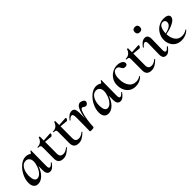

<svg xmlns="http://www.w3.org/2000/svg" viewBox="226 -1689 2783 2783"><g transform="rotate(-45 1617.5 -297.5)"><path d="M474 -78Q477 -78 480 -74.5Q483 -71 482 -69Q454 -30 428.5 -10.5Q403 9 376 9Q310 9 310 -83V-170Q282 -85 231.5 -36Q181 13 124 13Q84 13 59 -14.5Q34 -42 34 -100Q34 -167 69 -237Q104 -307 160 -353Q216 -399 274 -399Q295 -399 317 -392.5Q339 -386 355 -373Q372 -385 381 -407Q381 -408 385 -408Q396 -408 394 -405L391 -89Q390 -38 415 -38Q437 -38 471 -77Q472 -78 474 -78ZM231 -355Q177 -354 143.5 -300Q110 -246 110 -162Q113 -52 172 -52Q208 -52 239.5 -87Q271 -122 290 -172.5Q309 -223 309 -266Q309 -306 287.5 -330.5Q266 -355 231 -355Z M785 -78Q788 -78 791 -74.5Q794 -71 792 -68Q750 -26 715 -7Q680 12 644 12Q543 12 544 -87L545 -306Q546 -340 536.5 -350Q527 -360 496 -360Q492 -360 491.5 -367Q491 -374 494 -374Q540 -374 567.5 -398Q595 -422 606 -459Q606 -462 613 -462Q618 -462 622 -460.5Q626 -459 626 -457V-377Q665 -379 759 -385Q764 -385 767 -381.5Q770 -378 770 -374Q769 -363 759 -350Q749 -337 738 -339L715 -342Q653 -349 626 -350L625 -109Q625 -72 641 -54.5Q657 -37 692 -37Q736 -37 784 -78Z M1102 -78Q1105 -78 1108 -74.5Q1111 -71 1109 -68Q1067 -26 1032 -7Q997 12 961 12Q860 12 861 -87L862 -306Q863 -340 853.5 -350Q844 -360 813 -360Q809 -360 808.5 -367Q808 -374 811 -374Q857 -374 884.5 -398Q912 -422 923 -459Q923 -462 930 -462Q935 -462 939 -460.5Q943 -459 943 -457V-377Q982 -379 1076 -385Q1081 -385 1084 -381.5Q1087 -378 1087 -374Q1086 -363 1076 -350Q1066 -337 1055 -339L1032 -342Q970 -349 943 -350L942 -109Q942 -72 958 -54.5Q974 -37 1009 -37Q1053 -37 1101 -78Z M1460 -346Q1460 -331 1446 -314Q1432 -297 1415 -297Q1404 -297 1396.5 -300.5Q1389 -304 1379 -311Q1364 -322 1355 -322Q1334 -322 1315.5 -269.5Q1297 -217 1286 -142.5Q1275 -68 1274 -10Q1274 8 1226 8Q1194 8 1192 1Q1192 -3 1193 -26Q1194 -49 1194 -74L1196 -284Q1196 -349 1166 -349Q1141 -349 1108 -311Q1106 -309 1105 -309Q1101 -309 1098.5 -312.5Q1096 -316 1098 -319Q1154 -395 1213 -395Q1246 -395 1260.5 -371.5Q1275 -348 1276 -293L1275 -180Q1289 -277 1316.5 -336.5Q1344 -396 1386 -396Q1410 -396 1434.5 -381Q1459 -366 1460 -346Z M1916 -78Q1919 -78 1922 -74.5Q1925 -71 1924 -69Q1896 -30 1870.5 -10.5Q1845 9 1818 9Q1752 9 1752 -83V-170Q1724 -85 1673.5 -36Q1623 13 1566 13Q1526 13 1501 -14.5Q1476 -42 1476 -100Q1476 -167 1511 -237Q1546 -307 1602 -353Q1658 -399 1716 -399Q1737 -399 1759 -392.5Q1781 -386 1797 -373Q1814 -385 1823 -407Q1823 -408 1827 -408Q1838 -408 1836 -405L1833 -89Q1832 -38 1857 -38Q1879 -38 1913 -77Q1914 -78 1916 -78ZM1673 -355Q1619 -354 1585.5 -300Q1552 -246 1552 -162Q1555 -52 1614 -52Q1650 -52 1681.5 -87Q1713 -122 1732 -172.5Q1751 -223 1751 -266Q1751 -306 1729.5 -330.5Q1708 -355 1673 -355Z M1943 -198Q1944 -254 1973.5 -300.5Q2003 -347 2050 -373Q2097 -399 2147 -399Q2191 -399 2225.5 -381Q2260 -363 2260 -330Q2260 -314 2249.5 -304Q2239 -294 2218 -294Q2194 -294 2181.5 -305Q2169 -316 2160 -335Q2151 -352 2139 -362.5Q2127 -373 2106 -373Q2067 -373 2046 -334Q2025 -295 2027 -232Q2027 -146 2065.5 -88.5Q2104 -31 2176 -31Q2226 -31 2262 -57H2263Q2266 -57 2269.5 -53.5Q2273 -50 2271 -47Q2212 13 2125 13Q2063 13 2021.5 -18Q1980 -49 1960.5 -97.5Q1941 -146 1943 -198Z M2594 -78Q2597 -78 2600 -74.5Q2603 -71 2601 -68Q2559 -26 2524 -7Q2489 12 2453 12Q2352 12 2353 -87L2354 -306Q2355 -340 2345.5 -350Q2336 -360 2305 -360Q2301 -360 2300.5 -367Q2300 -374 2303 -374Q2349 -374 2376.5 -398Q2404 -422 2415 -459Q2415 -462 2422 -462Q2427 -462 2431 -460.5Q2435 -459 2435 -457V-377Q2474 -379 2568 -385Q2573 -385 2576 -381.5Q2579 -378 2579 -374Q2578 -363 2568 -350Q2558 -337 2547 -339L2524 -342Q2462 -349 2435 -350L2434 -109Q2434 -72 2450 -54.5Q2466 -37 2501 -37Q2545 -37 2593 -78Z M2689 -83 2693 -297Q2694 -349 2666 -349Q2643 -349 2607 -307Q2605 -305 2604 -305Q2600 -305 2597 -308.5Q2594 -312 2596 -315Q2626 -357 2653.5 -376Q2681 -395 2711 -395Q2774 -395 2774 -312L2770 -89Q2769 -38 2795 -38Q2806 -38 2818.5 -47.5Q2831 -57 2850 -77Q2852 -79 2853 -79Q2857 -79 2860 -75.5Q2863 -72 2862 -69Q2831 -28 2806.5 -9.5Q2782 9 2753 9Q2686 9 2689 -83ZM2668 -556Q2668 -580 2683 -594Q2698 -608 2723 -608Q2748 -608 2762 -594Q2776 -580 2776 -556Q2776 -530 2762 -515.5Q2748 -501 2723 -501Q2697 -501 2682.5 -515.5Q2668 -530 2668 -556Z M3215 -60Q3218 -60 3221 -57Q3224 -54 3222 -52Q3189 -19 3149.5 -3.5Q3110 12 3069 12Q3010 12 2968.5 -14.5Q2927 -41 2906.5 -84.5Q2886 -128 2886 -177Q2886 -233 2913.5 -284.5Q2941 -336 2991 -367.5Q3041 -399 3106 -399Q3151 -399 3175.5 -384Q3200 -369 3200 -342Q3200 -298 3134.5 -262Q3069 -226 2973 -210Q2975 -130 3012.5 -79.5Q3050 -29 3116 -29Q3141 -29 3167 -36.5Q3193 -44 3213 -60ZM2973 -225Q3106 -253 3105 -324Q3106 -346 3093 -359Q3080 -372 3057 -372Q3017 -372 2995.5 -331Q2974 -290 2973 -225Z"/></g></svg>

Font: Cormorant Upright SemiBold
Style: Regular
Weight: 600
Designer: Christian Thalmann (Catharsis Fonts)
Foundry: Catharsis Fonts
Version: Version 3.302